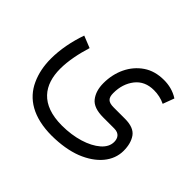

<svg xmlns="http://www.w3.org/2000/svg" viewBox="-140 -545 978 978"><g transform="rotate(45 349.0 -56.5)"><path d="M333 246.6C397 246.1 452.6 236.8 499.5 218.8C593.3 181.6 646.5 116.7 646.5 42C646.5 6.3 638.7 -22.5 623 -44.9C606.9 -67.4 578.1 -78.6 535.6 -78.6H454.6C415 -78.6 400.9 -92.3 400.9 -129.4C400.9 -172.9 412.6 -210 436.5 -240.7C460.4 -271 494.1 -286.1 537.6 -286.1C565.9 -286.1 592.8 -280.3 617.7 -268.1L640.6 -329.6C606.9 -351.6 570.8 -358.9 537.1 -358.9C493.7 -358.9 456.5 -348.6 425.8 -327.6C363.8 -285.6 329.6 -211.9 329.6 -129.4C329.6 -91.8 338.9 -62 356.9 -39.1C375 -16.1 406.7 -4.9 453.1 -4.9H532.2C568.8 -4.9 580.6 18.6 580.6 43.9C580.6 67.9 569.3 89.8 546.9 109.4C502 148.4 423.3 173.3 333 173.3C179.2 173.3 122.1 88.9 122.1 -25.4C122.1 -83.5 135.7 -147 153.8 -205.6L89.4 -231.4C65.9 -164.6 52.2 -94.2 52.2 -28.3C52.2 23.4 61.5 70.3 80.6 111.8C118.2 194.8 199.7 246.6 333 246.6Z"/></g></svg>

Font: Vazirmatn Light
Style: Regular
Weight: 300
Designer: Saber Rastikerdar
Foundry: Saber Rastikerdar
Version: Version 33.003